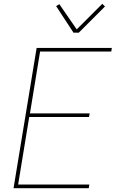

<svg xmlns="http://www.w3.org/2000/svg" viewBox="-20 -986 640 1006"><path d="M51 0 172 -735H566L563 -716H190L137 -392H450L446 -373H133L75 -19H448L445 0ZM365 -815 274 -954 291 -964 382 -832 516 -966 530 -952 393 -815Z"/></svg>

Font: Iosevka Thin Extended
Style: Italic
Weight: 100
Width: 7
Italic angle: -9°
Monospace: yes
Designer: Belleve Invis
Foundry: Belleve Invis
Version: Version 32.5.0; ttfautohint (v1.8.4)